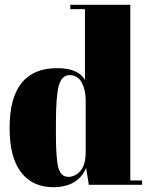

<svg xmlns="http://www.w3.org/2000/svg" viewBox="-20 -770 628 800"><path d="M213 -207C213 -207 213 -259 213 -259C213 -259 213 -259 213 -259C213 -332 217 -384 225 -413C233 -442 248 -457 270 -457C292 -457 309 -447 320 -427C331 -407 337 -383 337 -354C337 -354 337 -136 337 -136C337 -136 337 -136 337 -136C337 -102 330 -76 316 -59C301 -42 284 -33 265 -33C245 -33 231 -45 224 -68C217 -91 213 -137 213 -207ZM572 0C572 0 572 -18 572 -18C572 -18 523 -18 523 -18C523 -18 523 -750 523 -750C523 -750 273 -750 273 -750C273 -750 273 -732 273 -732C273 -732 334 -732 334 -732C334 -732 334 -437 334 -437C334 -437 334 -437 334 -437C315 -470 277 -486 218 -486C218 -486 218 -486 218 -486C86 -486 20 -403 20 -237C20 -237 20 -237 20 -237C20 -155 36 -93 68 -52C99 -11 144 10 201 10C201 10 201 10 201 10C270 10 316 -17 339 -70C339 -70 350 0 350 0C350 0 572 0 572 0Z"/></svg>

Font: Abril Fatface Utterance
Style: Regular
Weight: 500
Designer: Veronika Burian, Jos Scaglione
Foundry: TypeTogether
Version: ""